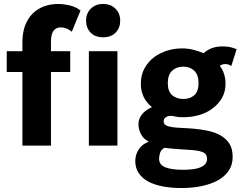

<svg xmlns="http://www.w3.org/2000/svg" viewBox="-20 -734 1223 968"><path d="M414 -629Q414 -667 438 -690.5Q462 -714 500 -714Q538 -714 562 -690.5Q586 -667 586 -629Q586 -594 563.5 -570Q541 -546 500 -546Q459 -546 436.5 -570Q414 -594 414 -629ZM428 -476H572V0H428ZM14 -476H93V-521Q93 -569 106.5 -605Q120 -641 144 -665Q168 -689 201 -701.5Q234 -714 272 -714Q301 -714 332 -706.5Q363 -699 386 -681L342 -574Q316 -596 287 -596Q237 -596 237 -525V-476H334V-371H237V0H93V-371H14Z M1146 -401Q1133 -411 1116 -411Q1107 -411 1100 -408.5Q1093 -406 1088 -402Q1102 -385 1109.5 -361.5Q1117 -338 1117 -312Q1117 -271 1099 -240Q1081 -209 1051.5 -187Q1022 -165 984 -154Q946 -143 905 -143Q877 -143 864 -146.5Q851 -150 840 -150Q826 -150 815.5 -142.5Q805 -135 805 -122Q805 -109 816.5 -102.5Q828 -96 848.5 -93Q869 -90 897 -89Q925 -88 958 -85Q992 -82 1026.5 -75Q1061 -68 1089 -53Q1117 -38 1135 -12Q1153 14 1153 57Q1153 98 1132.5 127.5Q1112 157 1077 176Q1042 195 995 204.5Q948 214 895 214Q844 214 801.5 206Q759 198 728 181.5Q697 165 679.5 139Q662 113 662 78Q662 47 678.5 20.5Q695 -6 730 -20Q701 -35 689.5 -60Q678 -85 678 -108Q678 -135 696 -157.5Q714 -180 746 -194Q690 -239 690 -312Q690 -355 708 -388.5Q726 -422 755.5 -444.5Q785 -467 822 -478.5Q859 -490 897 -490Q930 -490 957 -482.5Q984 -475 1006 -466Q1028 -484 1050 -492Q1072 -500 1103 -500Q1126 -500 1142.5 -496Q1159 -492 1173 -486ZM848 -377.5Q826 -357 826 -315Q826 -273 848 -254Q870 -235 904 -235Q938 -235 959.5 -254Q981 -273 981 -315Q981 -357 959.5 -377.5Q938 -398 904 -398Q870 -398 848 -377.5ZM925 21Q892 19 860 16.5Q828 14 810 11Q792 20 787 37Q782 54 782 66Q782 97 813.5 109.5Q845 122 902 122Q928 122 950 119.5Q972 117 988.5 110.5Q1005 104 1014.5 93.5Q1024 83 1024 67Q1024 41 999.5 32Q975 23 925 21Z"/></svg>

Font: Post Grotesk Bold
Style: Bold
Weight: 700
Version: Version 1.0